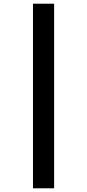

<svg xmlns="http://www.w3.org/2000/svg" viewBox="-20 -785 471 1036"><path d="M158 -765H272V231H158Z"/></svg>

Font: Noto Sans Display Condensed
Style: Bold
Weight: 700
Width: 3
Designer: Monotype Design Team
Foundry: Monotype Imaging Inc.
Version: Version 2.003